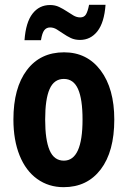

<svg xmlns="http://www.w3.org/2000/svg" viewBox="-20 -773 534 803"><path d="M189.5 -658.2Q174.3 -658.2 165.3 -646.7Q156.2 -635.3 151.4 -605H82.5Q87.9 -679.7 116 -715.8Q144 -752 189.5 -752Q210.4 -752 227.3 -743.9Q244.1 -735.8 258.8 -726.1Q273.4 -716.3 287.1 -708.3Q300.8 -700.2 315.4 -700.2Q332 -700.2 339.6 -712.9Q347.2 -725.6 352.5 -752.9H421.4Q416 -678.7 387.5 -642.3Q358.9 -606 314.5 -606Q293 -606 276.1 -614Q259.3 -622.1 244.9 -632.1Q230.5 -642.1 217.3 -650.1Q204.1 -658.2 189.5 -658.2ZM458 -272.9Q458 -139.2 401.4 -64.7Q344.7 9.8 246.1 9.8Q183.6 9.8 135.7 -24.4Q87.9 -58.6 62 -122.8Q36.1 -187 36.1 -272.9Q36.1 -405.3 92.3 -479.7Q148.4 -554.2 248 -554.2Q344.2 -554.2 401.1 -478.3Q458 -402.3 458 -272.9ZM168.9 -272.9Q168.9 -188 187.5 -144.5Q206.1 -101.1 247.1 -101.1Q325.2 -101.1 325.2 -272.9Q325.2 -358.4 306.4 -400.6Q287.6 -442.9 247.1 -442.9Q206.1 -442.9 187.5 -400.6Q168.9 -358.4 168.9 -272.9Z"/></svg>

Font: TypoPRO Open Sans Condensed
Style: Bold
Weight: 700
Width: 3
Foundry: Ascender Corporation
Version: Version 1.11